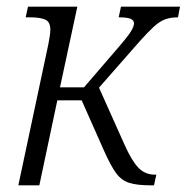

<svg xmlns="http://www.w3.org/2000/svg" viewBox="-20 -556 560 576"><path d="M35 0 125 -423Q131 -453 131 -467Q131 -491 115 -497.5Q99 -504 71 -504H57L64 -536H212L160 -294H232L331 -409Q364 -447 373 -462Q382 -477 382 -486Q382 -495 372 -499.5Q362 -504 336 -504L343 -536H520L514 -504Q492 -504 475.5 -498Q459 -492 441.5 -476Q424 -460 399 -432L277 -293L354 -121Q375 -74 395 -53Q415 -32 445 -32H449L442 0H432Q391 0 367.5 -7.5Q344 -15 328 -37Q312 -59 292 -104L225 -255H152L98 0Z"/></svg>

Font: Noto Serif SemiCondensed Light
Style: Italic
Weight: 300
Width: 4
Italic angle: -12°
Designer: Monotype Design Team
Foundry: Monotype Imaging Inc.
Version: Version 2.013; ttfautohint (v1.8.4.7-5d5b)